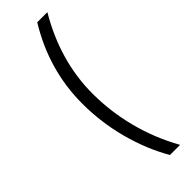

<svg xmlns="http://www.w3.org/2000/svg" viewBox="-278 -740 844 844"><g transform="rotate(-45 144.5 -317.5)"><path d="M78 -337Q78 -546 191 -730H254Q141 -539 141 -336Q141 -224 169.5 -114.5Q198 -5 254 95H191Q138 4 108 -108Q78 -220 78 -337Z"/></g></svg>

Font: Museo Sans Light
Style: Regular
Weight: 300
Designer: Jos Buivenga
Foundry: Jos Buivenga & Rosetta Type Foundry (extension, remastering)
Version: Version 3.600;PS 1.000;hotconv 1.0.88;makeotf.lib2.5.647800;